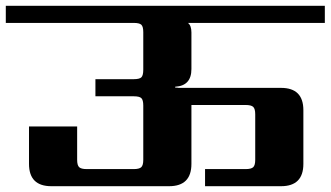

<svg xmlns="http://www.w3.org/2000/svg" viewBox="-39 -642 1140 662"><path d="M1081 -622V-563H609Q621 -554 621 -530V-404Q621 -346 565 -343V-340Q573 -340 577 -339H930Q1007 -339 1007 -262V-77Q1007 0 930 0H668V-59H808Q827 -59 834 -65.5Q841 -72 841 -91V-248Q841 -267 834 -273.5Q827 -280 808 -280H621V-77Q621 0 544 0H138Q61 0 61 -77V-206H227V-91Q227 -72 234 -65.5Q241 -59 260 -59H422Q441 -59 448 -65.5Q455 -72 455 -91V-278Q455 -297 448.5 -303.5Q442 -310 422 -310H290V-369H422Q442 -369 448.5 -375.5Q455 -382 455 -402V-531Q455 -550 448.5 -556.5Q442 -563 422 -563H-19V-622Z"/></svg>

Font: Sarpanch
Style: Bold
Weight: 700
Designer: Manushi Parikh (Devanagari and Latin), Jyotish Sonowal (Devanagari)
Foundry: Indian Type Foundry
Version: Version 2.004;PS 1.0;hotconv 1.0.78;makeotf.lib2.5.61930; tt